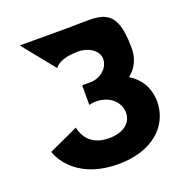

<svg xmlns="http://www.w3.org/2000/svg" viewBox="-148 -978 1095 1130"><g transform="rotate(-20 399.5 -413.5)"><path d="M258 -639C258 -639 281 -689 406.9 -689C471 -689 530.3 -651 530.3 -598C530.3 -538 471 -494 410.5 -494H360.9V-371C360.9 -371 380.2 -377 404.4 -377C484.3 -377 546.8 -327 548.4 -256C548.4 -186 487.9 -147 404.4 -147C254.4 -147 241.1 -273 241.1 -273L55.8 -188C55.8 -188 111.8 15 405.7 15C613.3 15 743.2 -98 743.2 -256C741.6 -343 700.6 -406 636.6 -445C681.6 -480 709.6 -532 709.6 -600C709.6 -879 593 -840 409.3 -840H95.8Z"/></g></svg>

Font: Hussar
Style: BdSuprExt
Weight: 700
Foundry: Cannot Into Space Fonts
Version: Version 2.00